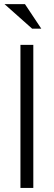

<svg xmlns="http://www.w3.org/2000/svg" viewBox="-20 -920 263 940"><path d="M80.1 0V-700.2H143.1V0ZM2 -899.9H102.1L182.1 -779.8H137.2Z"/></svg>

Font: Abel
Style: Regular
Weight: 400
Designer: Matthew Desmond
Foundry: Matthew Desmond
Version: Version 1.003